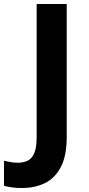

<svg xmlns="http://www.w3.org/2000/svg" viewBox="-94 -734 445 964"><path d="M14.6 210Q-14.4 210 -36.2 206.5Q-58 203 -74 199V73Q-58.2 77 -40.5 80Q-22.7 83 -3 83Q23 83 44.5 73Q66 63 78 35Q90 7 90 -45V-714H241V-46Q241 46 212.5 102.5Q184 159 133.2 184.5Q82.4 210 14.6 210Z"/></svg>

Font: Noto Sans Balinese
Style: Regular
Weight: 400
Designer: Aditya Bayu, David Williams
Foundry: David Williams
Version: Version 2.003